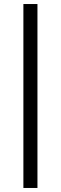

<svg xmlns="http://www.w3.org/2000/svg" viewBox="-20 -713 302 953"><path d="M96.1 220V-693H165.9V220Z"/></svg>

Font: Ancizar Serif Light
Style: Regular
Weight: 300
Designer: Cesar Puertas, Viviana Monsalve, Julian Moncada, Julian Prieto, Jose Castro, Felipe Aragon, Mariel Hernandez, Sara Alarc
Version: Version 8.100